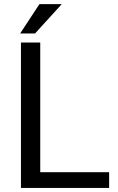

<svg xmlns="http://www.w3.org/2000/svg" viewBox="-20 -919 578 939"><path d="M176.8 -76.7H513.7V0H82.5V-710.9H176.8ZM172.9 -898.9H282.2L151.4 -755.4H78.6Z"/></svg>

Font: Roboto-ThirdPerson-AD3FC
Style: ThirdPerson-AD3FC
Weight: 400
Designer: Google
Version: Version 2.137; 2017